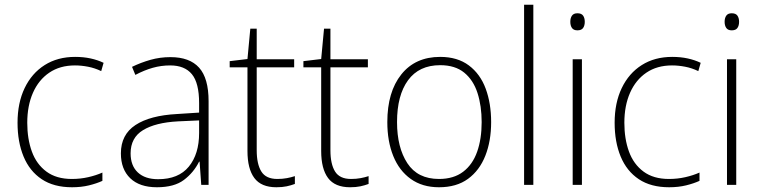

<svg xmlns="http://www.w3.org/2000/svg" viewBox="-20 -780 3210 810"><path d="M284 10Q207 10 156 -24Q105 -58 79.5 -119.5Q54 -181 54 -262Q54 -346 84 -408.5Q114 -471 168.5 -505.5Q223 -540 297 -540Q332 -540 362 -533.5Q392 -527 417 -515L407 -480Q380 -493 351.5 -498.5Q323 -504 296 -504Q233 -504 188 -473.5Q143 -443 119 -388.5Q95 -334 95 -262Q95 -194 114.5 -140.5Q134 -87 176 -56Q218 -25 283 -25Q319 -25 352 -32.5Q385 -40 412 -52V-17Q388 -6 355.5 2Q323 10 284 10Z M699 -539Q780 -539 820 -494.5Q860 -450 860 -353V0H829L822 -98H820Q797 -52 756 -21Q715 10 642 10Q569 10 529.5 -28Q490 -66 490 -133Q490 -212 551.5 -252.5Q613 -293 727 -299L820 -305V-345Q820 -430 789.5 -467Q759 -504 698 -504Q660 -504 624.5 -494Q589 -484 551 -464L537 -498Q574 -516 614.5 -527.5Q655 -539 699 -539ZM820 -272 731 -268Q636 -263 583.5 -231Q531 -199 531 -133Q531 -81 561.5 -52.5Q592 -24 647 -24Q733 -24 776.5 -77Q820 -130 820 -219Z M1150 -25Q1172 -25 1190.5 -28.5Q1209 -32 1224 -37V-4Q1208 2 1189.5 6Q1171 10 1146 10Q1082 10 1053 -29Q1024 -68 1024 -143V-496H949V-522L1024 -531L1036 -659H1063V-530H1221V-496H1063V-146Q1063 -88 1082.5 -56.5Q1102 -25 1150 -25Z M1461 -25Q1483 -25 1501.5 -28.5Q1520 -32 1535 -37V-4Q1519 2 1500.5 6Q1482 10 1457 10Q1393 10 1364 -29Q1335 -68 1335 -143V-496H1260V-522L1335 -531L1347 -659H1374V-530H1532V-496H1374V-146Q1374 -88 1393.5 -56.5Q1413 -25 1461 -25Z M2052 -265Q2052 -185 2027.5 -123Q2003 -61 1954.5 -25.5Q1906 10 1832 10Q1762 10 1713 -25Q1664 -60 1639 -122Q1614 -184 1614 -265Q1614 -392 1673 -466Q1732 -540 1837 -540Q1910 -540 1958 -504Q2006 -468 2029 -406Q2052 -344 2052 -265ZM1655 -265Q1655 -158 1698.5 -91.5Q1742 -25 1832 -25Q1894 -25 1934 -55.5Q1974 -86 1993 -140Q2012 -194 2012 -265Q2012 -333 1994.5 -387.5Q1977 -442 1938.5 -473.5Q1900 -505 1837 -505Q1748 -505 1701.5 -441.5Q1655 -378 1655 -265Z M2230 0H2191V-760H2230Z M2416 -724Q2433 -724 2440 -714Q2447 -704 2447 -688Q2447 -672 2440 -662Q2433 -652 2416 -652Q2400 -652 2393 -662Q2386 -672 2386 -688Q2386 -704 2393 -714Q2400 -724 2416 -724ZM2435 -530V0H2396V-530Z M2803 10Q2726 10 2675 -24Q2624 -58 2598.5 -119.5Q2573 -181 2573 -262Q2573 -346 2603 -408.5Q2633 -471 2687.5 -505.5Q2742 -540 2816 -540Q2851 -540 2881 -533.5Q2911 -527 2936 -515L2926 -480Q2899 -493 2870.5 -498.5Q2842 -504 2815 -504Q2752 -504 2707 -473.5Q2662 -443 2638 -388.5Q2614 -334 2614 -262Q2614 -194 2633.5 -140.5Q2653 -87 2695 -56Q2737 -25 2802 -25Q2838 -25 2871 -32.5Q2904 -40 2931 -52V-17Q2907 -6 2874.5 2Q2842 10 2803 10Z M3067 -724Q3084 -724 3091 -714Q3098 -704 3098 -688Q3098 -672 3091 -662Q3084 -652 3067 -652Q3051 -652 3044 -662Q3037 -672 3037 -688Q3037 -704 3044 -714Q3051 -724 3067 -724ZM3086 -530V0H3047V-530Z"/></svg>

Font: Noto Sans Disp ExtLt
Style: Regular
Weight: 200
Designer: Monotype Design Team
Foundry: Monotype Imaging Inc.
Version: Version 2.000;GOOG;noto-source:20170915:90ef993387c0